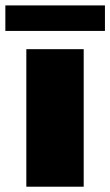

<svg xmlns="http://www.w3.org/2000/svg" viewBox="-48 -704 415 724"><path d="M51.3 0V-518.6H267.6V0ZM-27.8 -587.4V-683.6H347.7V-587.4Z"/></svg>

Font: Black Ops One
Style: Regular
Weight: 400
Designer: James Grieshaber, Eben Sorkin
Foundry: Sorkin Type Co.
Version: Version 1.004; ttfautohint (v1.8.4.7-5d5b)